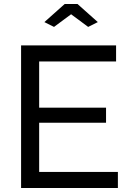

<svg xmlns="http://www.w3.org/2000/svg" viewBox="-20 -936 645 956"><path d="M201 -826 249 -802 334 -865 419 -802 467 -826 366 -916H302ZM567 -80H175V-325H508V-400H175V-630H558V-710H85V0H567Z"/></svg>

Font: FIGSv2-sans-serif Medium
Style: Regular
Weight: 500
Designer: Matt McInerney, Pablo Impallari, Rodrigo Fuenzalida,Mirko Velimirovic
Foundry: Matt McInerney, Pablo Impallari, Rodrigo Fuenzalida
Version: Version 4.021;hotconv 1.0.109;makeotfexe 2.5.65596